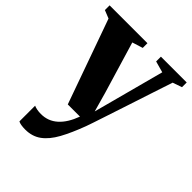

<svg xmlns="http://www.w3.org/2000/svg" viewBox="-227 -640 1008 1008"><g transform="rotate(45 277.0 -136.0)"><path d="M138.5 251.5Q122 251.5 108.2 249.2Q94.5 247 87 242.5V126Q95.5 130 109.5 132.8Q123.5 135.5 139 135.5Q166 135.5 189 126.8Q212 118 231.5 100.5Q251 83 266.5 57.8Q282 32.5 294 0H203.5L36 -470L-9 -488V-523H272V-488L213 -469.5L299 -182.5L329.5 -74L357 -177L435 -470L372 -487.5V-523H563.5V-488L512 -470Q492.5 -411 471.2 -346.5Q450 -282 430 -221Q410 -160 393.2 -109.5Q376.5 -59 365.5 -26Q354.5 7 352 13Q323 90.5 293.8 143.8Q264.5 197 227.5 224.2Q190.5 251.5 138.5 251.5Z"/></g></svg>

Font: Merriweather 96pt ExtraBold
Style: Regular
Weight: 800
Version: Version 2.100